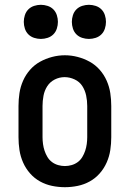

<svg xmlns="http://www.w3.org/2000/svg" viewBox="-20 -771 540 799"><path d="M250 8Q223 8 196.5 2.5Q170 -3 146.5 -16Q123 -29 105 -49.5Q87 -70 76 -95Q65 -120 61 -146.5Q57 -173 57 -200V-330Q57 -357 61 -383.5Q65 -410 76 -435Q87 -460 105 -480.5Q123 -501 146.5 -514Q170 -527 196.5 -534Q223 -541 250 -541Q277 -541 303.5 -534Q330 -527 353.5 -514Q377 -501 395 -480.5Q413 -460 424 -435Q435 -410 439 -383.5Q443 -357 443 -330V-200Q443 -173 439 -146.5Q435 -120 424 -95Q413 -70 395 -49.5Q377 -29 353.5 -16Q330 -3 303.5 2.5Q277 8 250 8ZM250 -80Q264 -80 278 -84Q292 -88 303.5 -96.5Q315 -105 322.5 -117.5Q330 -130 334.5 -143.5Q339 -157 341 -171.5Q343 -186 343 -200V-330Q343 -352 338.5 -373.5Q334 -395 322.5 -413Q311 -431 290.5 -440.5Q270 -450 249 -450Q227 -450 207.5 -440Q188 -430 176.5 -412Q165 -394 161 -372.5Q157 -351 157 -330V-200Q157 -186 159 -171.5Q161 -157 165.5 -143.5Q170 -130 177.5 -117.5Q185 -105 196.5 -96.5Q208 -88 222 -84Q236 -80 250 -80ZM350 -609Q336 -609 322 -613.5Q308 -618 298 -628Q288 -638 283.5 -652Q279 -666 279 -680Q279 -694 283.5 -708Q288 -722 298 -732Q308 -742 322 -746.5Q336 -751 350 -751Q364 -751 378 -746.5Q392 -742 402 -732Q412 -722 416.5 -708Q421 -694 421 -680Q421 -666 416.5 -652Q412 -638 402 -628Q392 -618 378 -613.5Q364 -609 350 -609ZM150 -609Q136 -609 122 -613.5Q108 -618 98 -628Q88 -638 83.5 -652Q79 -666 79 -680Q79 -694 83.5 -708Q88 -722 98 -732Q108 -742 122 -746.5Q136 -751 150 -751Q164 -751 178 -746.5Q192 -742 202 -732Q212 -722 216.5 -708Q221 -694 221 -680Q221 -666 216.5 -652Q212 -638 202 -628Q192 -618 178 -613.5Q164 -609 150 -609Z"/></svg>

Font: Iosevka Slab Semibold
Style: Regular
Weight: 600
Monospace: yes
Designer: Belleve Invis
Foundry: Belleve Invis
Version: Version 11.1.1; ttfautohint (v1.8.3)